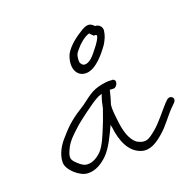

<svg xmlns="http://www.w3.org/2000/svg" viewBox="-107 -800 814 805"><g transform="rotate(-20 299.5 -398.0)"><path d="M69 -187C68 -170 78 -152 98 -133C117 -116 135 -107 153 -106C189 -104 221 -126 243 -148C270 -175 292 -222 312 -265C312 -261 313 -257 314 -253C321 -192 343 -133 397 -117C433 -106 468 -130 495 -154C526 -179 554 -223 582 -249L593 -260C611 -279 587 -299 569 -281L559 -271C534 -244 503 -202 473 -178C459 -167 444 -154 430 -152C413 -149 400 -156 389 -162C362 -183 351 -225 346 -268C344 -292 339 -315 342 -343C345 -353 348 -362 350 -369C353 -379 355 -388 357 -396C358 -399 359 -401 358 -403C362 -404 365 -404 367 -403H376C382 -401 392 -412 394 -420C397 -431 392 -437 385 -439H377C371 -440 365 -440 355 -439C298 -432 282 -418 233 -381C178 -347 151 -325 116 -284C94 -261 70 -225 69 -187ZM115 -227C129 -259 155 -281 180 -304C200 -323 276 -379 296 -389C304 -394 313 -397 321 -399C320 -396 320 -394 318 -391C313 -376 309 -362 307 -349C307 -347 305 -345 306 -343C297 -320 291 -298 281 -275C267 -240 249 -194 228 -172C212 -156 188 -140 163 -142C152 -142 140 -149 126 -162C104 -182 98 -191 115 -227ZM252 -603C228 -549 247 -503 290 -503C332 -503 374 -553 400 -590C411 -609 418 -623 421 -646C422 -661 411 -676 392 -676C376 -694 361 -694 337 -680C309 -663 271 -637 252 -603ZM279 -576C281 -593 286 -597 296 -609C311 -628 336 -649 357 -655C359 -655 361 -654 362 -651L370 -643C371 -640 377 -639 382 -640L385 -638L386 -637C386 -634 386 -631 384 -627C376 -608 358 -587 346 -572C333 -556 316 -539 298 -539C292 -539 288 -541 285 -545C277 -553 277 -559 279 -576Z"/></g></svg>

Font: Stray Cat
Style: CnObl
Weight: 400
Version: Version 1.0